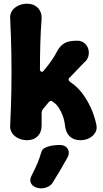

<svg xmlns="http://www.w3.org/2000/svg" viewBox="-20 -739 557 1038"><path d="M126 19Q102 19 80 9Q58 -1 45.5 -19.5Q33 -38 35 -62Q40 -162 41.5 -256Q43 -350 41.5 -444.5Q40 -539 35 -638Q33 -663 45.5 -681Q58 -699 80 -709Q102 -719 126 -719Q162 -719 184 -697Q206 -675 205 -639Q200 -573 198 -504.5Q196 -436 196 -369Q195 -355 203 -351.5Q211 -348 218 -359Q240 -385 258.5 -411.5Q277 -438 290 -464Q304 -490 327 -504.5Q350 -519 397 -519Q420 -519 435.5 -506.5Q451 -494 457 -475.5Q463 -457 458 -436Q453 -415 434 -400L359 -322Q343 -309 359 -296Q396 -272 423.5 -236Q451 -200 470.5 -157.5Q490 -115 500 -69Q507 -43 495.5 -23Q484 -3 462.5 8Q441 19 415 19Q379 19 358 -0.5Q337 -20 332 -55Q329 -86 320 -111Q311 -136 298 -156Q285 -176 268 -187Q255 -201 242 -185L213 -150Q205 -140 205 -126V-60Q205 -24 183.5 -2.5Q162 19 126 19ZM265 248Q258 261 240.5 270Q223 279 203 279H199Q183 279 167.5 271Q152 263 146 248Q140 233 150 212Q170 173 181.5 146Q193 119 204 82Q207 69 221.5 61Q236 53 256.5 49Q277 45 297 45H304Q324 45 336.5 55Q349 65 351.5 81Q354 97 344 114Q322 153 305 182Q288 211 265 248Z"/></svg>

Font: Winky Sans
Style: Bold
Weight: 700
Designer: Simon Atzbach
Foundry: typofactur
Version: Version 1.205